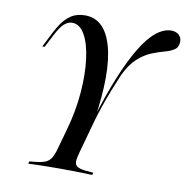

<svg xmlns="http://www.w3.org/2000/svg" viewBox="-69 -650 703 717"><g transform="rotate(10 282.0 -291.0)"><path d="M203.2 -2.4Q177.4 -2.4 155.2 -2Q133.1 -1.6 114.9 -1.2Q96.8 -0.8 83.9 0L86.3 -8.9L108.9 -11.3Q133.9 -13.7 147.6 -19.8Q161.3 -25.8 169.4 -39.5Q177.4 -53.2 183.9 -78.2L204 -150Q225 -224.2 230.6 -294.4Q236.3 -364.5 229 -421.8Q221.8 -479 202.8 -512.9Q183.9 -546.8 154 -546.8Q140.3 -546.8 125.8 -535.1Q111.3 -523.4 94.4 -490.3L68.5 -440.3H59.7L89.5 -499.2Q97.6 -515.3 110.5 -534.3Q123.4 -553.2 144.4 -567.7Q165.3 -582.3 197.6 -582.3Q272.6 -582.3 300 -484.3Q327.4 -386.3 299.2 -204L293.5 -202.4Q322.6 -298.4 351.6 -369.4Q380.6 -440.3 409.3 -487.9Q437.9 -535.5 466.9 -558.9Q496 -582.3 524.2 -582.3Q541.9 -582.3 552.8 -572.6Q563.7 -562.9 563.7 -547.6Q563.7 -526.6 550 -516.9Q536.3 -507.3 513.7 -501.2Q491.1 -495.2 464.9 -484.7Q438.7 -474.2 413.3 -451.2Q387.9 -428.2 367.7 -385.5Q356.5 -358.9 343.1 -325.4Q329.8 -291.9 318.5 -259.3Q307.3 -226.6 300 -200.8L266.1 -78.2Q258.9 -53.2 258.5 -39.9Q258.1 -26.6 267.7 -20.2Q277.4 -13.7 300.8 -11.3L329 -8.9L326.6 0Q313.7 -0.8 294.8 -1.2Q275.8 -1.6 252 -2Q228.2 -2.4 201.6 -2.4H203.2Z"/></g></svg>

Font: Playfair 144pt SemiCondensed
Style: Italic
Weight: 400
Width: 4
Italic angle: -15.6°
Designer: Claus Eggers Sørensen
Foundry: Claus Eggers Sørensen
Version: Version 2.203